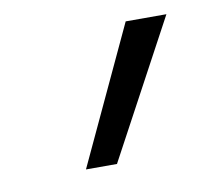

<svg xmlns="http://www.w3.org/2000/svg" viewBox="-41 -706 332 311"><g transform="rotate(-10 125.0 -550.5)"><path d="M78 -438 183 -663H250L129 -438Z"/></g></svg>

Font: Ysabeau Infant
Style: Italic
Weight: 400
Italic angle: -12°
Designer: Christian Thalmann (Catharsis Fonts)
Version: Version 2.001;gftools[0.9.30]; featfreeze: ss01,ss02,lnum